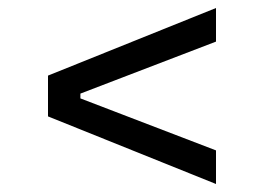

<svg xmlns="http://www.w3.org/2000/svg" viewBox="-20 -590 660 480"><path d="M520 -130 100 -299V-401L520 -570V-486L181 -356V-344L520 -214Z"/></svg>

Font: Space Grotesk
Style: Regular
Weight: 400
Designer: Florian Karsten
Foundry: Florian Karsten
Version: Version 2.000